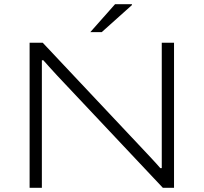

<svg xmlns="http://www.w3.org/2000/svg" viewBox="-20 -888 963 908"><path d="M120 0V-686H182L676 -161Q686 -151 697.5 -138Q709 -125 720 -113.5Q731 -102 738 -93H745Q745 -108 745 -133.5Q745 -159 745 -182V-686H803V0H750L251 -530Q232 -550 213.5 -571Q195 -592 185 -603H178Q178 -582 178 -551.5Q178 -521 178 -501V0ZM407 -736 524 -868H604V-864L461 -736Z"/></svg>

Font: Archivo Expanded Thin
Style: Regular
Weight: 250
Width: 7
Designer: Hector Gatti
Foundry: Omnibus-Type
Version: Version 2.001